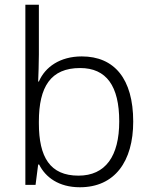

<svg xmlns="http://www.w3.org/2000/svg" viewBox="-20 -780 639 810"><path d="M144 -550V-760H87V0H130L141 -86H145C172 -32 228 10 317 10C464 10 542 -99 542 -267C542 -448 462 -542 325 -542C233 -542 170 -497 144 -436H141C142 -463 144 -512 144 -550ZM318 -493C429 -493 483 -417 483 -268C483 -121 425 -39 311 -39C191 -39 144 -117 144 -260V-267C144 -414 194 -493 318 -493Z"/></svg>

Font: Noto Sans Sinhala UI Light
Style: Regular
Weight: 300
Designer: Jelle Bosma - Monotype Design Team
Foundry: Monotype Imaging Inc.
Version: Version 2.006